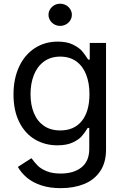

<svg xmlns="http://www.w3.org/2000/svg" viewBox="-20 -771 653 1007"><path d="M73.7 104.5 145 58.6Q162.1 82 178.2 98.1Q194.3 114.3 224.1 126.7Q253.9 139.2 298.3 139.2Q366.7 139.2 407.5 106.7Q448.2 74.2 448.2 9.3V-100.1H439.9Q425.3 -75.7 409.2 -57.1Q393.1 -38.6 361.3 -23.7Q329.6 -8.8 281.2 -8.8Q215.3 -8.8 162.8 -40Q110.4 -71.3 80.6 -131.6Q50.8 -191.9 50.8 -275.4Q50.8 -358.4 80.3 -421.4Q109.9 -484.4 162.6 -518.6Q215.3 -552.7 283.2 -552.7Q331.1 -552.7 363 -536.9Q395 -521 410.4 -502.9Q425.8 -484.9 442.4 -458.5H450.7V-545.9H536.1V14.2Q536.1 82 505.1 127.4Q474.1 172.9 420.7 194.3Q367.2 215.8 298.3 215.8Q240.2 215.8 195.8 200.9Q151.4 186 121.6 161.1Q91.8 136.2 73.7 104.5ZM449.2 -277.3Q449.2 -335.9 431.6 -380.4Q414.1 -424.8 379.6 -449.5Q345.2 -474.1 295.9 -474.1Q245.6 -474.1 210.4 -448.2Q175.3 -422.4 157.7 -377.7Q140.1 -333 140.1 -277.3Q140.1 -220.7 158 -177.7Q175.8 -134.8 210.7 -110.8Q245.6 -86.9 295.9 -86.9Q369.6 -86.9 409.4 -137Q449.2 -187 449.2 -277.3ZM234.4 -693.4Q234.4 -709 242.7 -722.4Q251 -735.8 264.9 -743.7Q278.8 -751.5 295.4 -751.5Q312 -751.5 326.2 -743.7Q340.3 -735.8 348.6 -722.4Q356.9 -709 356.9 -693.4Q356.9 -677.7 348.6 -664.3Q340.3 -650.9 326.2 -643.1Q312 -635.3 295.4 -635.3Q278.8 -635.3 264.9 -643.1Q251 -650.9 242.7 -664.3Q234.4 -677.7 234.4 -693.4Z"/></svg>

Font: Inter RS Variable
Style: Regular
Weight: 400
Designer: Rasmus Andersson (customised by Maria Ramos and Noel Pretorius)
Foundry: rsms
Version: Version 3.001;Glyphs 3.2.3 (3260)